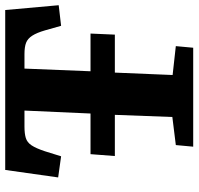

<svg xmlns="http://www.w3.org/2000/svg" viewBox="-32 -710 743 718"><g transform="rotate(-90 339.0 -351.5)"><path d="M149 0 155 -65 260 -78 268 -293H114L121 -384H273L284 -631H224Q198 -631 181.5 -626Q165 -621 154 -604.5Q143 -588 132 -555L113 -494L34 -505L62 -703H660L678 -503L601 -494L584 -554Q575 -585 564 -602Q553 -619 537.5 -625Q522 -631 495 -631H441L431 -384H572L568 -293H426L417 -77L525 -65L519 0Z"/></g></svg>

Font: Literata 18pt
Style: Bold Italic
Weight: 700
Italic angle: -2°
Designer: Latin by Veronika Burian and Jose Scaglione. Greek by Irene Vlachou. Cyrillic by Vera Evstafieva
Foundry: TypeTogether
Version: Version 3.103;gftools[0.9.29]